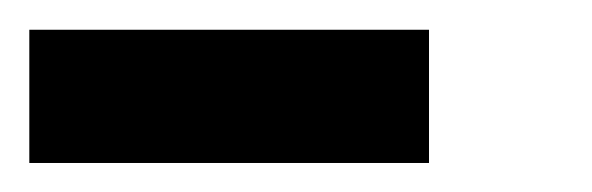

<svg xmlns="http://www.w3.org/2000/svg" viewBox="-20 -293 404 131"><path d="M0 -272.7H90.9V-181.8H0ZM90.9 -272.7H181.8V-181.8H90.9ZM181.8 -272.7H272.7V-181.8H181.8Z"/></svg>

Font: Micro 5
Style: Regular
Weight: 400
Designer: Sarah Cadigan-Fried
Version: Version 1.000; ttfautohint (v1.8.4.7-5d5b)